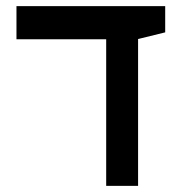

<svg xmlns="http://www.w3.org/2000/svg" viewBox="-20 -606 626 626"><path d="M326.2 0V-585.9H430.2V0ZM33.7 -478V-585.9H518.6V-500.5L427.2 -478Z"/></svg>

Font: Cascadia Mono Medium
Style: Regular
Weight: 500
Monospace: yes
Designer: Aaron Bell
Foundry: Saja Typeworks
Version: Version 2407.024